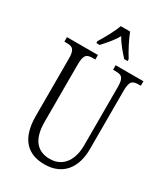

<svg xmlns="http://www.w3.org/2000/svg" viewBox="-226 -1033 1001 1144"><g transform="rotate(30 274.5 -460.5)"><path d="M180 -784V-771H203C235 -807 264 -838 288 -881C311 -838 340 -807 372 -771H395V-784C371 -822 337 -886 320 -931H256C240 -886 204 -822 180 -784ZM273 10C401 10 463 -80 463 -203V-604C463 -673 480 -683 524 -683H537V-714H346V-683H362C406 -683 422 -673 422 -606V-205C422 -116 382 -34 284 -34C203 -34 148 -84 148 -210V-603C148 -673 165 -683 208 -683H224V-714H11V-683H25C68 -683 85 -673 85 -607V-215C85 -54 160 10 273 10Z"/></g></svg>

Font: Noto Serif Devanagari ExtraCondensed Light
Style: Regular
Weight: 300
Width: 2
Designer: Universal Thirst, Indian Type Foundry and the Monotype Design Team
Foundry: Monotype Imaging Inc.
Version: Version 2.004